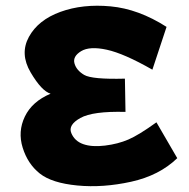

<svg xmlns="http://www.w3.org/2000/svg" viewBox="-20 -588 655 664"><path d="M556 -495 507 -347Q409 -403 349.5 -416Q290 -429 260.5 -411Q231 -393 237.5 -369Q244 -345 271 -329Q298 -313 412 -316L414 -201Q301 -204 258 -180Q215 -156 226.5 -128Q238 -100 268 -89.5Q298 -79 343 -84.5Q388 -90 424 -105.5Q460 -121 521 -165L593 -41Q531 19 433.5 40.5Q336 62 247.5 53.5Q159 45 117.5 12Q76 -21 58.5 -77Q41 -133 66 -185Q91 -237 155 -264Q124 -273 86 -337.5Q48 -402 80 -460.5Q112 -519 189 -547Q266 -575 362.5 -566Q459 -557 556 -495Z"/></svg>

Font: KN Bobohei
Style: Bold
Weight: 700
Designer: Kingnam Type Foundry
Version: Version 1.710;March 18, 2023